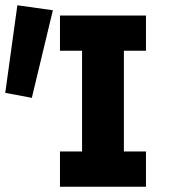

<svg xmlns="http://www.w3.org/2000/svg" viewBox="-25 -710 645 730"><path d="M203 0V-134H287V-517H203V-651H530V-517H446V-134H530V0ZM96 -338 -5 -357 41 -690 176 -671Z"/></svg>

Font: Source Code Pro ExtraBold
Style: Regular
Weight: 800
Monospace: yes
Designer: Paul D. Hunt, Teo Tuominen
Foundry: Adobe Systems Incorporated
Version: Version 1.018;hotconv 1.0.116;makeotfexe 2.5.65601